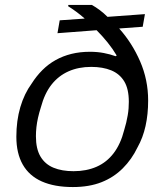

<svg xmlns="http://www.w3.org/2000/svg" viewBox="-20 -743 665 775"><path d="M274 12Q200 12 149 -10.5Q98 -33 72 -78.5Q46 -124 46 -191Q46 -256 62 -310.5Q78 -365 108 -406Q127 -436 151 -460Q175 -484 204.5 -500.5Q234 -517 268.5 -525.5Q303 -534 343 -534Q373 -534 399 -529Q425 -524 447 -516L451 -519Q435 -546 414 -572Q393 -598 370 -621L212 -609L221 -661L322 -668Q305 -683 288 -695.5Q271 -708 255 -718L256 -723H351Q367 -714 383 -702Q399 -690 414 -675L565 -686L556 -635L461 -628Q513 -570 545.5 -495.5Q578 -421 578 -337Q578 -282 567.5 -234.5Q557 -187 535 -148Q512 -100 475.5 -63.5Q439 -27 389.5 -7.5Q340 12 274 12ZM277 -52Q329 -52 370 -70Q411 -88 439 -125Q467 -162 481 -217Q486 -233 489.5 -248Q493 -263 495.5 -277.5Q498 -292 499 -305.5Q500 -319 500 -332Q500 -384 481.5 -414.5Q463 -445 429 -459Q395 -473 348 -473Q297 -473 256.5 -455Q216 -437 188 -401.5Q160 -366 145 -310Q138 -288 133.5 -268Q129 -248 127 -229.5Q125 -211 125 -193Q125 -142 143.5 -111Q162 -80 196 -66Q230 -52 277 -52Z"/></svg>

Font: Archivo SemiExpanded Light
Style: Italic
Weight: 300
Width: 6
Italic angle: -10°
Designer: Hector Gatti
Foundry: Omnibus-Type
Version: Version 2.001